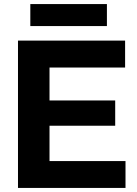

<svg xmlns="http://www.w3.org/2000/svg" viewBox="-20 -930 676 950"><path d="M69 0V-729H599V-596H192L225 -629V-100L192 -133H601V0ZM192 -308V-433H550V-308ZM130 -801V-910H509V-801Z"/></svg>

Font: Mona Sans ExtraLight
Style: Bold
Weight: 700
Version: Version 2.000